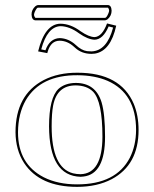

<svg xmlns="http://www.w3.org/2000/svg" viewBox="-20 -725 606 755"><path d="M277.8 -389.2Q204.1 -389.2 189 -310.1Q183.1 -279.8 183.1 -228Q183.1 -65.4 267.1 -43.5Q281.7 -40 296.9 -40Q382.3 -42.5 382.8 -187Q382.8 -325.7 346.2 -364.3Q321.8 -388.7 277.8 -389.2ZM41 -205.1Q41 -352.1 151.9 -410.2Q209 -439.5 285.2 -439Q453.6 -439 505.9 -316.9Q524.9 -271 524.9 -213.9Q524.9 -76.7 419.4 -20.5Q361.8 9.8 283.2 9.8Q136.7 9.8 74.7 -84Q41.5 -135.3 41 -205.1ZM352.1 -579.1Q381.8 -581.1 400.9 -632.8L437 -624Q415.5 -524.9 353.5 -514.2Q346.7 -513.2 339.8 -513.2Q301.3 -513.2 275.4 -537.1Q272.9 -539.6 271 -541Q245.1 -564.5 214.8 -564.9Q180.7 -564.9 168 -523.4Q167 -519.5 166 -516.1L129.9 -522.9Q156.2 -630.9 217.8 -631.8Q257.8 -631.3 296.9 -602.1Q329.6 -579.6 352.1 -579.1ZM393.1 -645H119.1Q105 -646 104 -668Q104 -686.5 118.7 -700.2Q124.5 -704.6 128.9 -705.1H404.8Q418 -704.1 418.9 -683.1Q418.9 -663.1 403.3 -649.4Q397.9 -645.5 393.1 -645ZM277.8 -398.9Q356 -398.9 379.4 -322.8Q393.1 -276.4 393.1 -187Q393.1 -41 308.6 -30.8Q302.7 -30.3 296.9 -29.8Q173.8 -33.2 172.9 -228Q172.9 -339.8 210 -375.5Q235.4 -398.4 277.8 -398.9ZM50.8 -205.1Q50.8 -80.1 152.3 -27.8Q207.5 0 283.2 0Q436.5 0 490.7 -105Q514.6 -152.3 515.1 -213.9Q515.1 -357.9 402.8 -407.2Q353 -428.7 285.2 -429.2Q140.1 -430.2 81.5 -331.1Q51.3 -278.3 50.8 -205.1ZM352.1 -568.8Q325.2 -569.8 291 -593.8Q253.4 -621.6 217.8 -622.1Q166 -620.1 142.1 -530.8L158.7 -527.3Q175.3 -573.7 214.8 -575.2Q249.5 -574.2 277.8 -548.3Q300.3 -526.9 322.3 -523.9Q331.1 -522.9 339.8 -522.9Q400.4 -524.9 424.8 -616.7L407.2 -621.1Q385.3 -569.8 352.1 -568.8ZM393.1 -654.8Q398.9 -654.8 406.2 -672.4Q408.7 -678.7 409.2 -683.1Q408.7 -690.4 404.8 -694.8H128.9Q124.5 -694.8 116.7 -678.2Q114.3 -671.9 113.8 -668Q113.8 -664.1 115 -661.1Q116.2 -658.2 117.7 -656.7L119.1 -654.8Z"/></svg>

Font: Linux Biolinum Outline O
Style: Bold
Weight: 700
Designer: Philipp H. Poll
Foundry: Philipp H. Poll
Version: Version 0.9.2